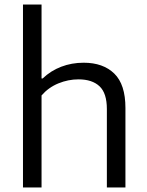

<svg xmlns="http://www.w3.org/2000/svg" viewBox="-20 -828 648 848"><path d="M81.5 -808H163.5V-481.5H168.5Q204 -515.5 250.2 -533.2Q296.5 -551 349.5 -551Q435.5 -551 484.8 -503Q534 -455 534 -351V0H452V-346.5Q452 -416.5 419.5 -447Q387 -477.5 326.5 -477.5Q281.5 -477.5 238 -459.8Q194.5 -442 163.5 -406.5V0H81.5Z"/></svg>

Font: Encode Sans Semi Expanded
Style: Regular
Weight: 400
Width: 6
Designer: Multiple Designers
Foundry: Impallari Type
Version: Version 2.000